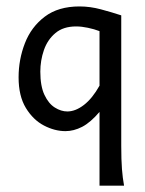

<svg xmlns="http://www.w3.org/2000/svg" viewBox="-20 -401 454 600"><path d="M291 179.2V-51.3Q262.7 -18.1 236.6 -4.6Q210.4 8.8 184.6 8.8Q150.9 8.8 117.2 -8.8Q83.5 -26.4 60.8 -63.7Q38.1 -101.1 38.1 -159.2Q38.1 -215.3 57.9 -266.1Q77.6 -316.9 119.9 -348.9Q162.1 -380.9 228.5 -380.9Q261.7 -380.9 295.4 -371.8Q329.1 -362.8 358.9 -353Q358.9 -353 358.9 -326.7Q358.9 -300.3 358.9 -257.8Q358.9 -215.3 358.9 -166.3Q358.9 -117.2 358.9 -70.8Q358.9 -24.4 358.9 9.5Q358.9 43.5 358.9 54.7Q358.9 98.6 361.1 127.2Q363.3 155.8 367.7 179.2ZM190.4 -52.7Q215.8 -52.7 242.2 -73Q268.6 -93.3 291 -133.3V-303.7Q274.4 -310.1 254.6 -314.2Q234.9 -318.4 217.8 -318.4Q177.7 -318.4 153.1 -297.6Q128.4 -276.9 117.2 -244.4Q106 -211.9 106 -177.2Q106 -131.8 118.9 -104.5Q131.8 -77.1 151.4 -64.9Q170.9 -52.7 190.4 -52.7Z"/></svg>

Font: Harmattan
Style: Regular
Weight: 400
Designer: George W. Nuss III and SIL International
Foundry: SIL International
Version: Version 4.000